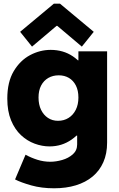

<svg xmlns="http://www.w3.org/2000/svg" viewBox="-20 -806 644 1039"><path d="M272.5 212.9Q205.1 212.9 149.4 197.3Q93.8 181.6 61.5 165L118.2 31.2Q148.4 47.9 182.4 58.6Q216.3 69.3 252 69.3Q283.2 69.3 316.9 59.6Q350.6 49.8 374 29.1Q397.5 8.3 397.5 -24.4V-72.3H381.8L406.2 -122.1V-419.9L364.3 -479.5H404.3V-528.3H559.6V-34.2Q559.6 25.4 539.3 71.5Q519 117.7 481.2 149.2Q443.4 180.7 390.6 196.8Q337.9 212.9 272.5 212.9ZM248 -13.7Q208 -13.7 167.5 -28.6Q127 -43.5 93.5 -74.7Q60.1 -106 39.8 -155Q19.5 -204.1 19.5 -272.5Q19.5 -362.3 54.2 -420.7Q88.9 -479 142.6 -507.6Q196.3 -536.1 253.9 -536.1Q322.3 -536.1 373.8 -501.5Q425.3 -466.8 453.9 -408.9Q482.4 -351.1 482.4 -282.2Q482.4 -210.4 451.7 -149.4Q420.9 -88.4 367.9 -51Q314.9 -13.7 248 -13.7ZM293.9 -152.3Q326.2 -152.3 351.1 -168Q376 -183.6 390.1 -211.9Q404.3 -240.2 404.3 -278.3Q404.3 -316.4 390.6 -343.3Q377 -370.1 353 -384.3Q329.1 -398.4 297.9 -398.4Q266.1 -398.4 241.5 -384.3Q216.8 -370.1 202.6 -343.3Q188.5 -316.4 188.5 -278.3Q188.5 -240.2 202.1 -211.9Q215.8 -183.6 239.5 -168Q263.2 -152.3 293.9 -152.3ZM153.3 -553.7 88.9 -633.8 271.5 -786.1H304.7L487.3 -633.8L422.9 -553.7L290 -666H286.1Z"/></svg>

Font: Reddit Sans Black
Style: Regular
Weight: 900
Version: Version 1.014